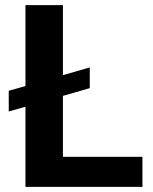

<svg xmlns="http://www.w3.org/2000/svg" viewBox="-20 -731 598 751"><path d="M226.1 -710.9H79.6V-394.5L14.2 -376V-294.9L79.6 -313.5V0H537.1V-117.7H226.1V-356L331.1 -386.2V-467.3L226.1 -437Z"/></svg>

Font: Roboto
Style: Bold
Weight: 700
Designer: Google
Version: Version 2.137; 2017